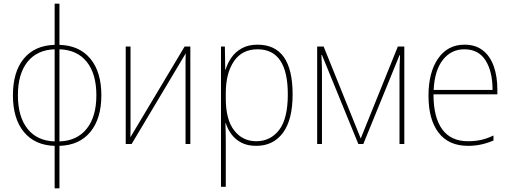

<svg xmlns="http://www.w3.org/2000/svg" viewBox="-20 -780 2762 1040"><path d="M276 240V10Q169 7 109.5 -65Q50 -137 50 -264Q50 -391 109 -462.5Q168 -534 276 -537V-760H302V-537Q410 -534 469.5 -462Q529 -390 529 -264Q529 -138 469.5 -65.5Q410 7 302 10V240ZM77 -264Q77 -148 129 -82.5Q181 -17 276 -14V-513Q181 -510 129 -445Q77 -380 77 -264ZM502 -264Q502 -380 450 -445Q398 -510 302 -513V-14Q397 -17 449.5 -82.5Q502 -148 502 -264Z M661 0V-528H687V-117Q687 -94 687 -76Q687 -58 686 -36L980 -528H1011V0H985V-410Q985 -433 985 -450.5Q985 -468 986 -491L693 0Z M1177 232V-528H1198L1200 -403H1202Q1212 -437 1233.5 -468Q1255 -499 1290 -518.5Q1325 -538 1375 -538Q1565 -538 1565 -269Q1565 -131 1512.5 -60.5Q1460 10 1368 10Q1320 10 1287 -7.5Q1254 -25 1233.5 -53Q1213 -81 1203 -113H1201Q1202 -88 1202.5 -60.5Q1203 -33 1203 -4V232ZM1368 -15Q1445 -15 1492 -76Q1539 -137 1539 -269Q1539 -513 1375 -513Q1291 -513 1247 -448Q1203 -383 1203 -275V-246Q1203 -132 1248.5 -73.5Q1294 -15 1368 -15Z M1698 0V-528H1733L1934 -30L2135 -528H2170V0H2144V-380Q2144 -399 2144.5 -423Q2145 -447 2147 -481H2144L1948 0H1921L1724 -482H1721Q1723 -451 1723.5 -425.5Q1724 -400 1724 -380V0Z M2515 10Q2410 10 2355.5 -61.5Q2301 -133 2301 -261Q2301 -388 2353 -463Q2405 -538 2496 -538Q2556 -538 2595.5 -507Q2635 -476 2654.5 -421Q2674 -366 2674 -295V-269H2328Q2328 -145 2375 -80Q2422 -15 2515 -15Q2553 -15 2585 -22Q2617 -29 2653 -46V-19Q2618 -4 2584.5 3Q2551 10 2515 10ZM2329 -293H2648Q2648 -393 2610 -453Q2572 -513 2495 -513Q2424 -513 2379 -456Q2334 -399 2329 -293Z"/></svg>

Font: Noto Sans SemiCondensed Thin
Style: Regular
Weight: 100
Width: 4
Designer: Monotype Design Team
Foundry: Monotype Imaging Inc.
Version: Version 2.013; ttfautohint (v1.8.4.7-5d5b)